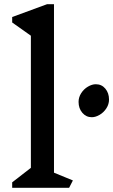

<svg xmlns="http://www.w3.org/2000/svg" viewBox="-20 -893 539 914"><path d="M309 1H38V-25L127 -94V-723L38 -786V-812L204 -873H237V-71L327 -34ZM499 -419Q499 -397 486.5 -377.5Q474 -358 454.5 -346.5Q435 -335 417 -335Q390 -335 372 -356Q354 -377 354 -408Q354 -430 366.5 -449.5Q379 -469 398.5 -480.5Q418 -492 436 -492Q464 -492 481.5 -471Q499 -450 499 -419Z"/></svg>

Font: Inknut Antiqua Light
Style: Regular
Weight: 300
Designer: Claus Eggers Sørensen
Foundry: Claus Eggers Sørensen
Version: Version 1.003; ttfautohint (v1.8.2) -l 8 -r 50 -G 200 -x 14 